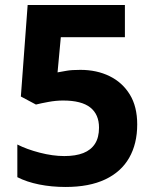

<svg xmlns="http://www.w3.org/2000/svg" viewBox="-20 -734 612 764"><path d="M300 -456Q365 -456 416 -431Q467 -406 496.5 -358Q526 -310 526 -239Q526 -162 494 -106Q462 -50 398.5 -20Q335 10 241 10Q185 10 135.5 0Q86 -10 49 -29V-159Q86 -140 138 -126.5Q190 -113 236 -113Q281 -113 311.5 -125Q342 -137 358 -162Q374 -187 374 -226Q374 -279 339 -306.5Q304 -334 231 -334Q203 -334 173 -328.5Q143 -323 123 -318L63 -350L90 -714H477V-586H222L209 -446Q226 -449 245.5 -452.5Q265 -456 300 -456Z"/></svg>

Font: Noto Sans Myanmar
Style: Regular
Weight: 400
Designer: Monotype Design Team
Foundry: Monotype Imaging Inc.
Version: Version 2.107